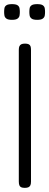

<svg xmlns="http://www.w3.org/2000/svg" viewBox="-36 -898 238 929"><path d="M84 11Q73 11 66.5 8Q60 5 57.5 -2Q55 -9 55 -20V-657Q55 -668 58 -674.5Q61 -681 67.5 -684Q74 -687 85 -687Q96 -687 102.5 -684Q109 -681 111.5 -674.5Q114 -668 114 -656V-19Q114 -8 111 -1.5Q108 5 101.5 8Q95 11 84 11ZM144 -802Q125 -802 117 -808Q109 -814 107.5 -822.5Q106 -831 106 -840Q106 -850 107.5 -858.5Q109 -867 117 -872.5Q125 -878 144 -878Q163 -878 171 -872.5Q179 -867 180.5 -858Q182 -849 182 -840Q182 -831 180.5 -822.5Q179 -814 171 -808Q163 -802 144 -802ZM22 -802Q3 -802 -5 -808Q-13 -814 -14.5 -822.5Q-16 -831 -16 -840Q-16 -850 -14.5 -858.5Q-13 -867 -5 -872.5Q3 -878 22 -878Q41 -878 49 -872.5Q57 -867 58.5 -858Q60 -849 60 -840Q60 -831 58.5 -822.5Q57 -814 49 -808Q41 -802 22 -802Z"/></svg>

Font: Fredoka Expanded Light
Style: Regular
Weight: 300
Width: 7
Designer: Ben Nathan
Foundry: Milena B. Brandão, Ben Nathan
Version: Version 2.001